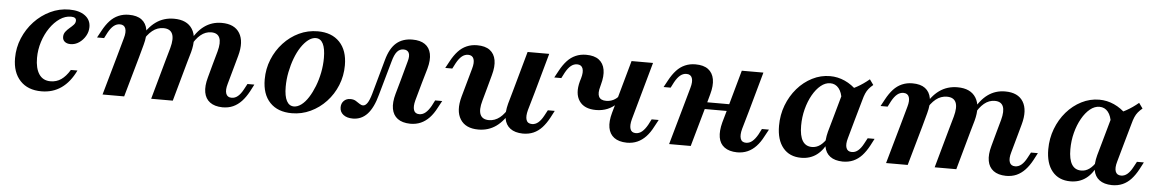

<svg xmlns="http://www.w3.org/2000/svg" viewBox="-30 -712 6049 1006"><g transform="rotate(5 2995.0 -209.0)"><path d="M195.2 11.3Q123.4 11.3 83.1 -31.9Q42.7 -75 42.7 -150Q42.7 -205.6 63.7 -255.6Q84.7 -305.6 121 -344.4Q157.3 -383.1 204.4 -405.6Q251.6 -428.2 304 -428.2Q356.5 -428.2 386.7 -406Q416.9 -383.9 416.9 -346Q416.9 -321 404 -298.8Q391.1 -276.6 370.6 -262.5Q350 -248.4 325.8 -248.4Q306.5 -248.4 295.2 -257.7Q283.9 -266.9 283.9 -283.1Q283.9 -298.4 292.7 -310.1Q301.6 -321.8 313.7 -331.9Q325.8 -341.9 334.7 -351.6Q343.5 -361.3 343.5 -373.4Q343.5 -391.9 316.1 -391.9Q285.5 -391.9 257.3 -372.6Q229 -353.2 206.5 -320.6Q183.9 -287.9 170.6 -246.4Q157.3 -204.8 157.3 -161.3Q157.3 -106.5 177.8 -75.8Q198.4 -45.2 237.9 -45.2Q269.4 -45.2 294 -62.1Q318.5 -79 339.5 -113.7H374.2Q344.4 -51.6 299.6 -20.2Q254.8 11.3 195.2 11.3Z M829.8 -208.1 848.4 -273.4Q862.1 -323.4 850.8 -348.8Q839.5 -374.2 804 -374.2Q771.8 -374.2 745.6 -353.2Q719.4 -332.3 696.8 -290.3L688.7 -310.5Q718.5 -369.4 759.7 -398.8Q800.8 -428.2 854.8 -428.2Q923.4 -428.2 951.6 -383.5Q979.8 -338.7 958.9 -261.3L943.5 -208.1ZM1077.4 -208.1 1096.8 -277.4Q1109.7 -325 1099.2 -349.6Q1088.7 -374.2 1055.6 -374.2Q1025 -374.2 999.6 -353.2Q974.2 -332.3 952.4 -290.3L944.4 -310.5Q974.2 -370.2 1014.1 -399.2Q1054 -428.2 1105.6 -428.2Q1173.4 -428.2 1200.4 -383.9Q1227.4 -339.5 1206.5 -263.7L1191.1 -208.1ZM575 -208.1 601.6 -303.2Q611.3 -336.3 604.4 -355.2Q597.6 -374.2 575 -374.2Q557.3 -374.2 542.3 -362.1Q527.4 -350 513.7 -325L498.4 -295.2H461.3L481.5 -332.3Q498.4 -363.7 518.1 -385.1Q537.9 -406.5 562.9 -417.3Q587.9 -428.2 617.7 -428.2Q660.5 -428.2 684.7 -410.1Q708.9 -391.9 714.9 -358.5Q721 -325 708.1 -279L688.7 -208.1ZM516.1 0 575 -208.1H688.7L629.8 0ZM771.8 0 829.8 -208.1H943.5L885.5 0ZM1164.5 -112.9Q1154.8 -79.8 1161.7 -60.9Q1168.5 -41.9 1191.1 -41.9Q1208.9 -41.9 1223.8 -54.4Q1238.7 -66.9 1251.6 -91.1L1267.7 -121H1304L1284.7 -83.9Q1267.7 -52.4 1247.6 -31Q1227.4 -9.7 1203.2 1.2Q1179 12.1 1147.6 12.1Q1105.6 11.3 1081.5 -6.9Q1057.3 -25 1051.2 -58.1Q1045.2 -91.1 1058.1 -137.1L1077.4 -208.1H1191.1Z M1512.1 11.3Q1437.9 11.3 1396.8 -31.9Q1355.6 -75 1355.6 -153.2Q1355.6 -208.9 1375.8 -258.5Q1396 -308.1 1431.5 -346.4Q1466.9 -384.7 1512.9 -406.5Q1558.9 -428.2 1611.3 -428.2Q1684.7 -428.2 1726.2 -384.7Q1767.7 -341.1 1767.7 -262.9Q1767.7 -207.3 1747.6 -157.7Q1727.4 -108.1 1691.9 -70.2Q1656.5 -32.3 1610.1 -10.5Q1563.7 11.3 1512.1 11.3ZM1520.2 -25Q1539.5 -25 1559.3 -39.9Q1579 -54.8 1596 -81.5Q1612.9 -108.1 1626.2 -141.9Q1639.5 -175.8 1647.2 -214.5Q1654.8 -253.2 1654.8 -291.9Q1654.8 -341.1 1641.9 -366.5Q1629 -391.9 1604 -391.9Q1583.9 -391.9 1564.1 -376.6Q1544.4 -361.3 1527 -335.1Q1509.7 -308.9 1496.8 -274.6Q1483.9 -240.3 1476.2 -201.6Q1468.5 -162.9 1468.5 -124.2Q1468.5 -75 1481.9 -50Q1495.2 -25 1520.2 -25Z M1833.1 11.3Q1801.6 11.3 1783.1 -3.2Q1764.5 -17.7 1764.5 -41.9Q1764.5 -62.9 1777.8 -76.2Q1791.1 -89.5 1812.1 -89.5Q1829 -89.5 1840.3 -82.7Q1851.6 -75.8 1861.3 -69Q1871 -62.1 1880.6 -62.1Q1892.7 -62.1 1903.2 -77.4Q1913.7 -92.7 1923.4 -126.6L1974.2 -308.9Q1991.1 -371 2024.2 -399.6Q2057.3 -428.2 2108.9 -428.2Q2150 -428.2 2174.6 -411.3Q2199.2 -394.4 2206 -362.1Q2212.9 -329.8 2200 -283.1L2178.2 -208.1H2065.3L2093.5 -311.3Q2102.4 -341.1 2095.2 -356.9Q2087.9 -372.6 2066.9 -372.6Q2046.8 -372.6 2033.1 -356.9Q2019.4 -341.1 2009.7 -304.8L1958.9 -125Q1940.3 -55.6 1909.3 -22.2Q1878.2 11.3 1833.1 11.3ZM2151.6 -112.9Q2142.7 -79.8 2149.2 -60.9Q2155.6 -41.9 2178.2 -41.9Q2196 -41.9 2210.9 -54.4Q2225.8 -66.9 2239.5 -91.1L2254.8 -121H2291.9L2271.8 -83.9Q2255.6 -52.4 2235.5 -31Q2215.3 -9.7 2190.7 1.2Q2166.1 12.1 2135.5 12.1Q2092.7 11.3 2068.5 -6.9Q2044.4 -25 2038.3 -58.1Q2032.3 -91.1 2045.2 -137.1L2065.3 -208.1H2178.2Z M2520.2 -208.1 2501.6 -141.1Q2487.9 -92.7 2498.8 -67.7Q2509.7 -42.7 2544.4 -42.7Q2575 -42.7 2601.2 -63.3Q2627.4 -83.9 2649.2 -126.6L2657.3 -105.6Q2627.4 -46.8 2586.7 -17.7Q2546 11.3 2493.5 11.3Q2425.8 11.3 2398 -33.1Q2370.2 -77.4 2391.1 -153.2L2406.5 -208.1ZM2406.5 -208.1 2433.1 -303.2Q2442.7 -336.3 2435.9 -355.2Q2429 -374.2 2406.5 -374.2Q2388.7 -374.2 2373.8 -362.1Q2358.9 -350 2345.2 -325L2329.8 -295.2H2292.7L2312.9 -332.3Q2329.8 -363.7 2349.6 -385.1Q2369.4 -406.5 2394.4 -417.3Q2419.4 -428.2 2449.2 -428.2Q2491.9 -428.2 2516.1 -410.1Q2540.3 -391.9 2546.4 -358.5Q2552.4 -325 2539.5 -279L2520.2 -208.1ZM2657.3 -208.1 2715.3 -416.1H2829L2771 -208.1ZM2743.5 -112.9Q2734.7 -79.8 2741.1 -60.9Q2747.6 -41.9 2771 -41.9Q2788.7 -41.9 2803.6 -54.4Q2818.5 -66.9 2831.5 -91.1L2847.6 -121H2883.9L2864.5 -83.9Q2847.6 -52.4 2827.8 -31Q2808.1 -9.7 2783.5 1.2Q2758.9 12.1 2727.4 12.1Q2685.5 11.3 2661.3 -6.9Q2637.1 -25 2631 -58.1Q2625 -91.1 2637.1 -137.1L2657.3 -208.1H2771Z M3098.4 -144.4Q3036.3 -144.4 3010.1 -183.1Q2983.9 -221.8 3001.6 -287.1L3006.5 -303.2Q3016.1 -336.3 3009.3 -355.2Q3002.4 -374.2 2979.8 -374.2Q2962.1 -374.2 2947.2 -362.1Q2932.3 -350 2918.5 -325L2903.2 -295.2H2866.1L2886.3 -332.3Q2903.2 -363.7 2923 -385.1Q2942.7 -406.5 2967.7 -417.3Q2992.7 -428.2 3022.6 -428.2Q3065.3 -428.2 3089.5 -410.1Q3113.7 -391.9 3119.8 -358.5Q3125.8 -325 3112.9 -279L3110.5 -269.4Q3100 -233.1 3109.3 -214.9Q3118.5 -196.8 3147.6 -196.8Q3167.7 -196.8 3185.5 -205.6Q3203.2 -214.5 3215.3 -230.6L3208.1 -189.5Q3187.1 -167.7 3159.3 -156Q3131.5 -144.4 3098.4 -144.4ZM3204 -208.1 3262.1 -416.1H3375L3316.9 -208.1ZM3290.3 -112.9Q3281.5 -79.8 3287.9 -60.9Q3294.4 -41.9 3316.9 -41.9Q3334.7 -41.9 3349.6 -54.4Q3364.5 -66.9 3378.2 -91.1L3393.5 -121H3430.6L3410.5 -83.9Q3394.4 -52.4 3374.2 -31Q3354 -9.7 3329.4 1.2Q3304.8 12.1 3274.2 12.1Q3231.5 11.3 3207.3 -6.9Q3183.1 -25 3177 -58.1Q3171 -91.1 3183.9 -137.1L3204 -208.1H3316.9Z M3554.8 -208.1 3581.5 -303.2Q3591.1 -336.3 3584.3 -355.2Q3577.4 -374.2 3554.8 -374.2Q3537.1 -374.2 3522.2 -362.1Q3507.3 -350 3493.5 -325L3478.2 -295.2H3441.1L3461.3 -332.3Q3478.2 -363.7 3498 -385.1Q3517.7 -406.5 3542.7 -417.3Q3567.7 -428.2 3597.6 -428.2Q3640.3 -428.2 3664.5 -410.1Q3688.7 -391.9 3694.8 -358.5Q3700.8 -325 3687.9 -279L3668.5 -208.1ZM3496 0 3554.8 -208.1H3668.5L3609.7 0ZM3625 -199.2 3634.7 -235.5H3837.1L3826.6 -199.2ZM3783.9 -208.1 3841.9 -416.1H3955.6L3897.6 -208.1ZM3870.2 -112.9Q3861.3 -79.8 3867.7 -60.9Q3874.2 -41.9 3896.8 -41.9Q3914.5 -41.9 3929.4 -54.4Q3944.4 -66.9 3958.1 -91.1L3973.4 -121H4010.5L3990.3 -83.9Q3974.2 -52.4 3954 -31Q3933.9 -9.7 3909.3 1.2Q3884.7 12.1 3854 12.1Q3812.1 11.3 3787.5 -6.9Q3762.9 -25 3757.3 -58.1Q3751.6 -91.1 3763.7 -137.1L3783.9 -208.1H3897.6Z M4191.1 11.3Q4129.8 11.3 4095.6 -30.2Q4061.3 -71.8 4061.3 -146Q4061.3 -203.2 4080.6 -254Q4100 -304.8 4133.9 -344Q4167.7 -383.1 4212.1 -405.6Q4256.5 -428.2 4305.6 -428.2Q4346 -428.2 4383.5 -411.3Q4421 -394.4 4453.2 -361.3L4375.8 -309.7Q4371.8 -348.4 4354.4 -369.8Q4337.1 -391.1 4309.7 -391.1Q4283.9 -391.1 4260.1 -371.8Q4236.3 -352.4 4217.3 -319Q4198.4 -285.5 4187.5 -243.5Q4176.6 -201.6 4176.6 -156.5Q4176.6 -103.2 4193.1 -76.6Q4209.7 -50 4242.7 -50Q4266.1 -50 4285.9 -64.5Q4305.6 -79 4322.6 -107.3L4330.6 -93.5Q4308.1 -41.1 4273.4 -14.9Q4238.7 11.3 4191.1 11.3ZM4339.5 -208.1 4380.6 -354.8Q4420.2 -368.5 4452 -386.3Q4483.9 -404 4514.5 -429.8L4534.7 -401.6Q4521 -390.3 4511.7 -379Q4502.4 -367.7 4496 -352.8Q4489.5 -337.9 4483.9 -316.1L4453.2 -208.1ZM4426.6 -112.9Q4416.9 -79.8 4423.8 -60.9Q4430.6 -41.9 4453.2 -41.9Q4471 -41.9 4485.9 -54.4Q4500.8 -66.9 4513.7 -91.1L4529.8 -121H4566.1L4546.8 -83.9Q4529.8 -52.4 4510.1 -31Q4490.3 -9.7 4465.7 1.2Q4441.1 12.1 4409.7 12.1Q4367.7 11.3 4343.5 -6.9Q4319.4 -25 4313.3 -58.1Q4307.3 -91.1 4319.4 -137.1L4339.5 -208.1H4453.2Z M4950.8 -208.1 4969.4 -273.4Q4983.1 -323.4 4971.8 -348.8Q4960.5 -374.2 4925 -374.2Q4892.7 -374.2 4866.5 -353.2Q4840.3 -332.3 4817.7 -290.3L4809.7 -310.5Q4839.5 -369.4 4880.6 -398.8Q4921.8 -428.2 4975.8 -428.2Q5044.4 -428.2 5072.6 -383.5Q5100.8 -338.7 5079.8 -261.3L5064.5 -208.1ZM5198.4 -208.1 5217.7 -277.4Q5230.6 -325 5220.2 -349.6Q5209.7 -374.2 5176.6 -374.2Q5146 -374.2 5120.6 -353.2Q5095.2 -332.3 5073.4 -290.3L5065.3 -310.5Q5095.2 -370.2 5135.1 -399.2Q5175 -428.2 5226.6 -428.2Q5294.4 -428.2 5321.4 -383.9Q5348.4 -339.5 5327.4 -263.7L5312.1 -208.1ZM4696 -208.1 4722.6 -303.2Q4732.3 -336.3 4725.4 -355.2Q4718.5 -374.2 4696 -374.2Q4678.2 -374.2 4663.3 -362.1Q4648.4 -350 4634.7 -325L4619.4 -295.2H4582.3L4602.4 -332.3Q4619.4 -363.7 4639.1 -385.1Q4658.9 -406.5 4683.9 -417.3Q4708.9 -428.2 4738.7 -428.2Q4781.5 -428.2 4805.6 -410.1Q4829.8 -391.9 4835.9 -358.5Q4841.9 -325 4829 -279L4809.7 -208.1ZM4637.1 0 4696 -208.1H4809.7L4750.8 0ZM4892.7 0 4950.8 -208.1H5064.5L5006.5 0ZM5285.5 -112.9Q5275.8 -79.8 5282.7 -60.9Q5289.5 -41.9 5312.1 -41.9Q5329.8 -41.9 5344.8 -54.4Q5359.7 -66.9 5372.6 -91.1L5388.7 -121H5425L5405.6 -83.9Q5388.7 -52.4 5368.5 -31Q5348.4 -9.7 5324.2 1.2Q5300 12.1 5268.5 12.1Q5226.6 11.3 5202.4 -6.9Q5178.2 -25 5172.2 -58.1Q5166.1 -91.1 5179 -137.1L5198.4 -208.1H5312.1Z M5607.3 11.3Q5546 11.3 5511.7 -30.2Q5477.4 -71.8 5477.4 -146Q5477.4 -203.2 5496.8 -254Q5516.1 -304.8 5550 -344Q5583.9 -383.1 5628.2 -405.6Q5672.6 -428.2 5721.8 -428.2Q5762.1 -428.2 5799.6 -411.3Q5837.1 -394.4 5869.4 -361.3L5791.9 -309.7Q5787.9 -348.4 5770.6 -369.8Q5753.2 -391.1 5725.8 -391.1Q5700 -391.1 5676.2 -371.8Q5652.4 -352.4 5633.5 -319Q5614.5 -285.5 5603.6 -243.5Q5592.7 -201.6 5592.7 -156.5Q5592.7 -103.2 5609.3 -76.6Q5625.8 -50 5658.9 -50Q5682.3 -50 5702 -64.5Q5721.8 -79 5738.7 -107.3L5746.8 -93.5Q5724.2 -41.1 5689.5 -14.9Q5654.8 11.3 5607.3 11.3ZM5755.6 -208.1 5796.8 -354.8Q5836.3 -368.5 5868.1 -386.3Q5900 -404 5930.6 -429.8L5950.8 -401.6Q5937.1 -390.3 5927.8 -379Q5918.5 -367.7 5912.1 -352.8Q5905.6 -337.9 5900 -316.1L5869.4 -208.1ZM5842.7 -112.9Q5833.1 -79.8 5839.9 -60.9Q5846.8 -41.9 5869.4 -41.9Q5887.1 -41.9 5902 -54.4Q5916.9 -66.9 5929.8 -91.1L5946 -121H5982.3L5962.9 -83.9Q5946 -52.4 5926.2 -31Q5906.5 -9.7 5881.9 1.2Q5857.3 12.1 5825.8 12.1Q5783.9 11.3 5759.7 -6.9Q5735.5 -25 5729.4 -58.1Q5723.4 -91.1 5735.5 -137.1L5755.6 -208.1H5869.4Z"/></g></svg>

Font: Playfair 9pt
Style: Bold Italic
Weight: 700
Italic angle: -15.6°
Designer: Claus Eggers Sørensen
Foundry: Claus Eggers Sørensen
Version: Version 2.203